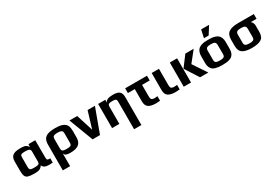

<svg xmlns="http://www.w3.org/2000/svg" viewBox="75 -1916 4808 3329"><g transform="rotate(-30 2479.5 -251.0)"><path d="M50 -159V-342Q50 -424 95 -459Q140 -494 248 -494Q296 -494 323.5 -488.5Q351 -483 368 -469.5Q385 -456 403 -430L408 -484H543L544 -132Q544 -100 554.5 -91Q565 -82 597 -82H612V3Q583 7 552 7Q488 7 454.5 -8Q421 -23 409 -60Q384 -21 350.5 -5.5Q317 10 249 10Q163 10 122 -2.5Q81 -15 65.5 -50Q50 -85 50 -159ZM398 -145V-340Q398 -365 389 -378.5Q380 -392 357.5 -398Q335 -404 292 -404Q247 -404 227.5 -398.5Q208 -393 202 -379.5Q196 -366 196 -335V-150Q196 -122 202.5 -107.5Q209 -93 228 -87Q247 -81 287 -81Q336 -81 359 -86Q382 -91 390 -104.5Q398 -118 398 -145Z M696 -303Q696 -373 720.5 -414.5Q745 -456 799.5 -475Q854 -494 947 -494Q1044 -494 1097 -470.5Q1150 -447 1169 -405Q1188 -363 1188 -299V-172Q1188 -77 1134 -33.5Q1080 10 967 10Q910 10 880.5 -2Q851 -14 842 -49V208H696ZM1042 -153V-332Q1042 -357 1035.5 -372Q1029 -387 1007 -395.5Q985 -404 941 -404Q900 -404 878.5 -397Q857 -390 849.5 -375Q842 -360 842 -332V-153Q842 -123 849.5 -108Q857 -93 878 -87Q899 -81 942 -81Q985 -81 1006 -87Q1027 -93 1034.5 -108Q1042 -123 1042 -153Z M1228 0ZM1228 -484H1383L1489 -149L1591 -484H1738L1560 0H1412Z M1802 -484H1946V-425Q1963 -494 2101 -494Q2194 -494 2231.5 -460.5Q2269 -427 2269 -355V208H2123V-336Q2123 -364 2117.5 -378Q2112 -392 2095.5 -398Q2079 -404 2045 -404Q2002 -404 1982 -398.5Q1962 -393 1955 -379Q1948 -365 1948 -336V0H1802Z M2481 -141V-389H2343V-484H2780V-389H2627V-166Q2627 -131 2633 -113.5Q2639 -96 2656 -88.5Q2673 -81 2708 -81Q2722 -81 2760 -86V5Q2713 10 2679 10Q2580 10 2530.5 -23.5Q2481 -57 2481 -141Z M2874 -141V-484H3020V-166Q3020 -131 3026 -113.5Q3032 -96 3049 -88.5Q3066 -81 3101 -81Q3115 -81 3153 -86V5Q3106 10 3072 10Q2973 10 2923.5 -23.5Q2874 -57 2874 -141Z M3237 -484H3383V0H3237ZM3389 -272 3548 -484H3715L3547 -273L3729 0H3564Z M3763 0ZM3873 -5Q3837 -15 3815 -33.5Q3793 -52 3778 -86Q3763 -119 3763 -166V-309Q3763 -357 3778 -393Q3793 -429 3817 -449Q3838 -466 3872.5 -477.5Q3907 -489 3940 -492Q3978 -494 4009 -494Q4055 -494 4082.5 -491.5Q4110 -489 4143 -479Q4179 -468 4201.5 -449Q4224 -430 4240 -395Q4255 -359 4255 -309V-166Q4255 -121 4240.5 -87Q4226 -53 4203 -34Q4183 -17 4148.5 -6.5Q4114 4 4081 7Q4051 10 4009 10Q3964 10 3935 7Q3906 4 3873 -5ZM4109 -149V-332Q4109 -372 4088 -388Q4067 -404 4009 -404Q3951 -404 3930 -388Q3909 -372 3909 -332V-149Q3909 -122 3917.5 -108Q3926 -94 3947 -87.5Q3968 -81 4009 -81Q4050 -81 4071 -87.5Q4092 -94 4100.5 -108Q4109 -122 4109 -149ZM3995 -710H4154L4055 -553H3961Z M4355 -172V-294Q4355 -400 4417 -442Q4479 -484 4601 -484H4919V-389H4805Q4825 -371 4836 -347Q4847 -323 4847 -299V-166Q4847 -65 4785 -27.5Q4723 10 4601 10Q4477 10 4416 -30Q4355 -70 4355 -172ZM4701 -149V-313Q4701 -353 4680 -369Q4659 -385 4601 -385Q4545 -385 4523 -369Q4501 -353 4501 -313V-149Q4501 -113 4522 -97Q4543 -81 4601 -81Q4642 -81 4663 -87.5Q4684 -94 4692.5 -108Q4701 -122 4701 -149Z"/></g></svg>

Font: Play
Style: Bold
Weight: 700
Designer: Jonas Hecksher (Cyrillic expansion: Cyreal)
Foundry: Jonas Hecksher, Playtype, e-types AS
Version: Version 2.101; ttfautohint (v1.5.65-e2d9)